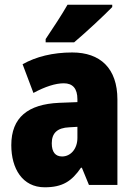

<svg xmlns="http://www.w3.org/2000/svg" viewBox="-20 -786 573 816"><path d="M457 -756V-766H267C242 -722 206 -668 174 -620V-606H295C346 -649 423 -721 457 -756ZM287 -563C204 -563 133 -545 76 -513L122 -391C172 -418 216 -432 251 -432C289 -432 309 -410 309 -364V-352L231 -349C99 -343 28 -287 28 -169C28 -70 75 10 170 10C246 10 285 -16 324 -73H328L358 0H479V-363C479 -496 406 -563 287 -563ZM275 -245 309 -247V-200C309 -153 280 -121 244 -121C216 -121 200 -139 200 -177C200 -220 223 -243 275 -245Z"/></svg>

Font: Noto Sans Armenian Condensed Black
Style: Regular
Weight: 900
Width: 3
Designer: Monotype Design Team
Foundry: Monotype Imaging Inc.
Version: Version 2.008